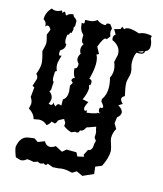

<svg xmlns="http://www.w3.org/2000/svg" viewBox="-95 -516 634 748"><g transform="rotate(15 222.0 -141.5)"><path d="M390.6 -366.2 397.9 -365.7Q411.1 -365.7 411.1 -373.5ZM37.1 154.8Q25.9 126.5 25.9 114.7Q32.7 73.2 63.5 67.9L88.4 64.5L104 75.2L130.4 64.9Q139.2 81.1 153.3 81.1Q164.1 81.1 176.3 72.3L205.1 87.4L219.7 74.7H259.8L268.1 89.8L293.9 83.5L289.6 77.1L301.3 54.2Q318.4 54.2 318.4 25.9L321.8 12.2Q313.5 2.4 313.5 -1Q314 -8.8 314 -14.2Q314 -21 313 -23.4Q311 -27.3 308.6 -41.5L278.8 -30.8Q274.4 -30.8 272.2 -27.8Q270 -24.9 268.1 -21.2Q266.1 -17.6 262.5 -14.4Q258.8 -11.2 251.5 -11.2Q249 0 241.7 0Q238.8 0 235.4 -1.5L220.2 4.9Q211.9 2.4 203.6 -1.5Q195.3 -5.4 187.5 -11.7L188.5 -23.9L180.2 -38.1Q157.2 -27.8 157.2 -23.4Q157.2 -19 150.4 -11.7L135.7 -15.6Q130.9 -4.4 120.1 2.9Q107.4 -10.7 87.9 -10.7L65.4 -6.8Q60.1 -28.3 37.1 -42L41 -61Q41 -75.2 32.2 -87.4L36.1 -127L27.8 -130.9L37.6 -162.1Q37.6 -173.3 29.8 -179.7Q39.6 -206.5 39.6 -222.7Q39.6 -238.3 29.8 -271.5Q36.6 -295.9 36.6 -305.2Q36.6 -314.5 29.8 -337.9L38.6 -359.9Q32.2 -373 24.9 -373Q20 -373 15.6 -367.2V-370.1Q15.6 -385.3 2.4 -392.6V-395Q2.4 -421.4 22.5 -441.4Q29.8 -437 38.1 -437Q49.3 -437 62.5 -444.3L66.9 -435.5L72.3 -442.4Q78.6 -440.9 78.6 -438Q78.6 -431.6 86.9 -430.2Q86.9 -438 108.9 -441.4L114.3 -432.6Q125 -425.8 127.9 -418.9V-397Q124 -396.5 124 -390.6Q124 -387.7 125 -383.8L121.1 -368.7L115.7 -369.6Q115.2 -358.9 106.9 -357.9L105.5 -341.3Q105.5 -323.7 113.3 -320.8V-318.4Q113.3 -301.8 95.7 -292L95.2 -283.2Q95.2 -272 100.6 -272L106.9 -274.4Q98.6 -247.1 98.6 -237.3Q98.6 -223.1 104.5 -211.4L98.1 -207.5L97.2 -187.5Q97.2 -168 103.5 -168L101.6 -133.8L96.7 -127.9Q112.3 -116.2 112.3 -101.1Q112.3 -91.3 106.4 -80.1L114.7 -77.6Q123 -77.6 124.5 -90.3Q127.4 -80.1 135.7 -77.1Q138.2 -88.4 146.5 -88.4L156.2 -85.9L155.8 -110.4Q171.4 -120.1 171.4 -145.5L168.5 -169.9L176.3 -182.6L168 -190.9Q170.4 -202.6 179.2 -202.6Q168.5 -217.8 168 -240.2H170.4Q179.2 -240.2 179.2 -258.3V-260.3Q169.4 -270 169.4 -280.3Q169.4 -289.6 176.8 -300.3Q170.9 -308.6 170.9 -318.4Q170.9 -329.1 178.2 -339.8Q167.5 -341.8 167.5 -361.8L168 -372.6L157.7 -385.3Q150.9 -397.9 150.9 -407.7L149.4 -418L154.8 -417Q160.2 -417 160.2 -421.4L159.2 -432.1L175.8 -433.1Q192.4 -433.1 206.5 -444.3Q220.7 -432.6 238.3 -432.6L242.2 -433.6Q242.2 -441.9 252 -441.9L258.3 -441.4L269 -427.2L266.6 -414.1Q266.6 -405.3 271 -395.5L259.8 -380.9L255.9 -382.8Q246.1 -382.8 231.9 -343.8L246.1 -317.4L236.8 -313.5Q244.6 -299.8 244.6 -276.9Q244.6 -251 234.4 -214.4H235.4Q246.1 -214.4 246.1 -201.7L244.6 -190.9Q242.7 -192.4 241.7 -192.4Q240.2 -192.4 240.2 -190.4Q240.2 -187 243.2 -179.7Q242.2 -156.2 230 -130.9L254.4 -126Q244.6 -108.9 244.6 -99.6Q244.6 -92.3 250.5 -89.8L257.8 -93.8V-84.5Q275.9 -85.9 297.4 -92.3L296.9 -94.7L309.1 -95.2Q301.8 -101.1 301.8 -108.9L303.7 -117.7L307.6 -117.2Q314.9 -117.2 314.9 -122.1Q314.9 -127.9 302.7 -141.6L302.2 -150.9Q316.9 -170.9 316.9 -199.2Q316.9 -217.8 311 -240.2Q318.4 -254.9 318.4 -270.5Q318.4 -286.6 311 -303.2L317.9 -335Q317.9 -368.7 282.2 -383.8L280.8 -392.6Q280.8 -402.3 289.1 -407.7L277.8 -426.8L301.8 -433.6L305.7 -443.8L315.9 -436.5Q320.8 -444.3 335 -444.3Q350.1 -444.3 375.5 -435.5Q387.7 -441.9 403.3 -441.9Q419.9 -441.9 426.3 -438.5L424.8 -428.7Q432.6 -413.6 432.6 -397.9Q432.6 -380.9 416.5 -375Q416 -360.4 394.5 -360.4L385.7 -360.8Q377.9 -345.7 377.9 -321.8Q377.9 -309.6 381.3 -299.8Q384.8 -290 384.8 -279.8Q384.8 -273.9 383.5 -268.8Q382.3 -263.7 381.1 -258.8Q379.9 -253.9 378.7 -248.5Q377.4 -243.2 377.4 -235.8Q377.4 -227.5 379.6 -215.1Q381.8 -202.6 385.7 -185.5Q374.5 -179.7 374.5 -171.9Q374.5 -164.1 385.7 -153.8L370.1 -144.5Q390.6 -132.3 390.6 -118.7Q390.6 -108.4 377.4 -97.2L374.5 -72.8L386.2 -52.7Q376 -35.6 376 -16.6Q376 -9.3 377.9 -3.4Q379.9 2.4 385.3 20.5L388.2 35.6Q388.2 64 370.1 99.6L345.2 109.9L348.6 138.7L305.7 157.7L280.8 146L264.2 156.2Q244.1 150.9 228.5 150.9Q217.8 150.9 209 153.3L186 154.8L163.6 146.5Q161.1 153.3 156.2 153.3Q152.8 153.3 147.9 149.4Q140.6 153.3 135.3 153.3Q129.4 153.3 125 148.9L108.4 154.3Q93.3 150.4 81.1 150.4Q72.3 160.2 57.1 160.6Z"/></g></svg>

Font: Truetypewriter PolyglOTT
Style: Regular
Weight: 400
Designer: Sergey Beatoff a.k.a. Sam_T
Version: Version 3.76